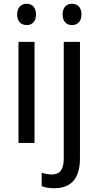

<svg xmlns="http://www.w3.org/2000/svg" viewBox="-20 -758 522 1018"><path d="M122 -738C92 -738 71 -720 71 -681C71 -644 92 -625 122 -625C150 -625 171 -644 171 -681C171 -719 150 -738 122 -738ZM312 -681C312 -644 333 -625 362 -625C390 -625 412 -644 412 -681C412 -719 391 -738 362 -738C333 -738 312 -720 312 -681ZM163 -536H78V0H163ZM268 240C361 240 404 184 404 81V-536H318V83C318 145 294 167 256 167C235 167 218 163 201 158V229C218 236 239 240 268 240Z"/></svg>

Font: Noto Sans Sinhala SemiCondensed
Style: Regular
Weight: 400
Width: 4
Designer: Jelle Bosma - Monotype Design Team
Foundry: Monotype Imaging Inc.
Version: Version 2.006